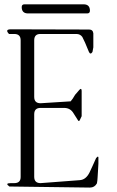

<svg xmlns="http://www.w3.org/2000/svg" viewBox="-20 -889 540 885"><path d="M390.6 -752.9Q408.2 -752.9 410.2 -735.4V-670.9L406.2 -649.4Q396.5 -634.8 389.6 -650.4L372.1 -692.4L359.4 -718.8Q349.6 -732.4 332 -732.4H166Q137.7 -732.4 137.7 -703.1V-442.4Q137.7 -413.1 167 -413.1L305.7 -421.9L315.4 -434.6L326.2 -452.1L345.7 -474.6Q355.5 -485.4 356.4 -470.7V-457V-444.3V-393.6V-353.5L348.6 -336.9Q343.8 -325.2 337.9 -336.9L319.3 -366.2Q304.7 -391.6 275.4 -391.6H167Q137.7 -391.6 137.7 -362.3V-74.2Q137.7 -44.9 167 -44.9L347.7 -58.6Q376 -60.5 392.6 -93.8L406.2 -123L422.9 -160.2Q435.5 -175.8 433.6 -155.3V-134.8L431.6 -99.6L429.7 -69.3L428.7 -56.6L426.8 -43.9Q416 -24.4 394.5 -24.4L23.4 -29.3Q1 -44.9 29.3 -44.9H45.9Q75.2 -44.9 75.2 -73.2V-703.1Q75.2 -732.4 45.9 -732.4H21.5Q1 -753.9 30.3 -753.9ZM365.2 -869.1Q394.5 -869.1 394.5 -839.8Q394.5 -827.1 381.8 -827.1H109.4Q80.1 -827.1 80.1 -856.4Q80.1 -869.1 92.8 -869.1Z"/></svg>

Font: B2 Hana
Style: Regular
Weight: 500
Version: 2020-08-05; (max)